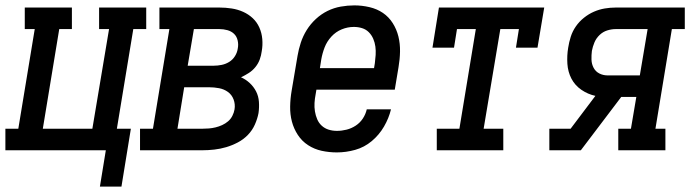

<svg xmlns="http://www.w3.org/2000/svg" viewBox="-44 -558 2564 713"><path d="M327 135 349 0H-24V-80H24L85 -450H48V-530H223V-450H176L115 -80H299L361 -450H324V-530H499V-450H451L390 -80H442L407 135Z M476 0V-80H524L585 -450H548V-530H771Q794 -530 816.5 -526.5Q839 -523 859 -514Q879 -505 894.5 -490.5Q910 -476 919 -456Q928 -436 930 -413Q932 -390 928 -368Q926 -352 920.5 -337Q915 -322 904.5 -309Q894 -296 880 -287Q866 -278 851 -271Q869 -263 883.5 -249.5Q898 -236 907 -218.5Q916 -201 917.5 -180Q919 -159 916 -138Q912 -117 902.5 -95.5Q893 -74 876.5 -57Q860 -40 839 -29Q818 -18 796 -11.5Q774 -5 751.5 -2.5Q729 0 708 0ZM653 -314H750Q764 -314 779 -317Q794 -320 807 -328Q820 -336 828.5 -349.5Q837 -363 839 -378Q842 -393 838.5 -408Q835 -423 825 -432.5Q815 -442 800.5 -446Q786 -450 771 -450H676ZM615 -80H708Q720 -80 732 -81Q744 -82 756.5 -85Q769 -88 781 -93.5Q793 -99 803 -107.5Q813 -116 819 -128Q825 -140 827 -152Q830 -171 823.5 -188.5Q817 -206 802.5 -216.5Q788 -227 769.5 -230.5Q751 -234 732 -234H640Z M1207 8Q1178 8 1150.5 2Q1123 -4 1100 -19Q1077 -34 1062 -57Q1047 -80 1040 -106.5Q1033 -133 1033.5 -162.5Q1034 -192 1039 -221L1061 -351Q1065 -375 1073 -399.5Q1081 -424 1095 -446.5Q1109 -469 1129 -487.5Q1149 -506 1172.5 -517.5Q1196 -529 1221.5 -533.5Q1247 -538 1272 -538Q1300 -538 1328 -531.5Q1356 -525 1378 -510Q1400 -495 1414.5 -472Q1429 -449 1435.5 -422.5Q1442 -396 1441.5 -367Q1441 -338 1436 -309L1422 -225H1131L1128 -207Q1125 -192 1124 -176Q1123 -160 1125.5 -144.5Q1128 -129 1134 -115Q1140 -101 1151 -91Q1162 -81 1176.5 -76.5Q1191 -72 1207 -72Q1225 -72 1243 -76.5Q1261 -81 1277 -91.5Q1293 -102 1303.5 -118Q1314 -134 1318 -152H1408Q1400 -119 1382 -88Q1364 -57 1336.5 -34Q1309 -11 1275 -1.5Q1241 8 1207 8ZM1144 -305H1345L1348 -323Q1350 -338 1351 -354Q1352 -370 1350 -385Q1348 -400 1342 -414Q1336 -428 1325.5 -438.5Q1315 -449 1300.5 -453.5Q1286 -458 1270 -458Q1270 -458 1270 -458Q1270 -458 1270 -458Q1247 -458 1225 -449Q1203 -440 1186.5 -422Q1170 -404 1161.5 -382Q1153 -360 1149 -337Z M1578 0V-80H1662L1723 -450H1653L1642 -381H1562L1586 -530H1977L1952 -381H1872L1883 -450H1814L1752 -80H1825V0Z M1996 0V-80H2075L2167 -202Q2139 -208 2115 -224.5Q2091 -241 2078 -266Q2065 -291 2063 -321Q2061 -351 2066 -381Q2069 -401 2075.5 -421.5Q2082 -442 2094.5 -460Q2107 -478 2124.5 -492Q2142 -506 2161.5 -514.5Q2181 -523 2201.5 -526.5Q2222 -530 2243 -530H2499V-450H2451L2390 -80H2427V0H2252V-80H2299L2319 -198H2263L2113 0ZM2212 -278H2332L2361 -450H2243Q2227 -450 2211 -445Q2195 -440 2182.5 -428Q2170 -416 2163.5 -400.5Q2157 -385 2154 -369Q2152 -353 2152.5 -336.5Q2153 -320 2160.5 -306Q2168 -292 2182 -285Q2196 -278 2212 -278Z"/></svg>

Font: Iosevka Curly Slab MdObl
Style: Regular
Weight: 500
Italic angle: -9°
Monospace: yes
Designer: Belleve Invis
Foundry: Belleve Invis
Version: Version 11.0.0; ttfautohint (v1.8.3)